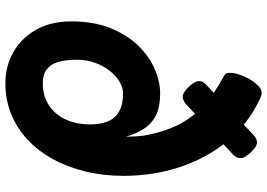

<svg xmlns="http://www.w3.org/2000/svg" viewBox="-156 -802 969 696"><g transform="rotate(90 328.0 -454.5)"><path d="M282 10Q221.5 10 170.5 -18.5Q119.5 -47 88.8 -100.5Q58 -154 58 -229Q58 -310 82.2 -370.5Q106.5 -431 145.5 -471Q184.5 -511 230.2 -531Q276 -551 319 -551Q364.5 -551 394.8 -537.5Q425 -524 444.2 -496.5Q463.5 -469 476 -427Q475.5 -454 474.2 -471.8Q473 -489.5 469 -508.5Q456.5 -569 432.8 -617Q409 -665 366.2 -705.5Q323.5 -746 254 -783.5Q244.5 -789.5 244.5 -804Q244.5 -827.5 258.8 -858.2Q273 -889 291.5 -906.5Q304 -919 317 -919Q327 -919 340.5 -912Q431.5 -869 493.2 -793.5Q555 -718 586.5 -621.5Q618 -525 618 -419Q618 -345.5 602.2 -280.5Q586.5 -215.5 557.2 -162.2Q528 -109 486.8 -70.5Q445.5 -32 393.8 -11Q342 10 282 10ZM283 -125.5Q318 -125.5 345.5 -138.5Q373 -151.5 392.2 -174.5Q411.5 -197.5 421.5 -229Q431.5 -260.5 431.5 -297Q431.5 -335 420.2 -361.8Q409 -388.5 384.2 -402.5Q359.5 -416.5 319 -416.5Q298 -416.5 276.5 -403.8Q255 -391 237 -368Q219 -345 208 -314.8Q197 -284.5 197 -249.5Q197 -210 205 -182.2Q213 -154.5 231.8 -140Q250.5 -125.5 283 -125.5ZM328 -633Q319 -634 306.5 -644.2Q294 -654.5 284.5 -667.8Q275 -681 274.5 -690Q274 -697 277 -704Q280 -711 285 -715.5L472 -891.5Q478.5 -897 485.2 -899.8Q492 -902.5 498.5 -902Q508 -901.5 520.8 -891Q533.5 -880.5 543.5 -867.2Q553.5 -854 553.5 -844Q555 -829 541.5 -816L358.5 -645Q344 -632 328 -633Z"/></g></svg>

Font: Edu NSW ACT Hand
Style: Regular
Weight: 400
Designer: Tina and Corey Anderson, Eben Sorkin, Mirko Velimirovic
Foundry: Sorkin Type Co.
Version: Version 2.000